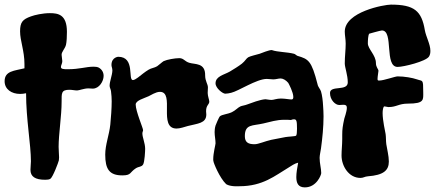

<svg xmlns="http://www.w3.org/2000/svg" viewBox="-32 -763 1885 832"><path d="M396 -470C390 -473 382 -474 374 -474C339 -474 315 -463 261 -463C242 -463 232 -464 232 -473C232 -480 238 -488 238 -498C238 -505 235 -518 235 -525C234 -538 250 -552 254 -569C257 -582 258 -605 258 -625C258 -700 220 -706 184 -706C153 -706 118 -698 102 -692C66 -679 55 -667 55 -627C55 -586 74 -543 74 -485C74 -479 74 -473 74 -467C30 -456 -12 -456 -12 -411C-12 -376 18 -356 55 -356C63 -356 72 -357 81 -359C81 -246 102 -137 102 -64C102 -53 100 -39 100 -27C100 2 120 16 164 16C173 16 181 15 186 12C197 5 221 -59 223 -68C223 -72 224 -77 224 -81C224 -95 222 -110 222 -127C222 -182 235 -261 235 -322C235 -359 233 -374 269 -374C280 -374 292 -371 302 -371C311 -371 332 -380 351 -380C357 -380 364 -379 370 -379C398 -379 417 -411 417 -434C417 -449 410 -462 396 -470Z M875 -322C875 -330 868 -347 868 -360C868 -368 869 -377 869 -384C869 -399 857 -411 857 -436C858 -492 813 -483 788 -491C768 -497 764 -511 745 -511C726 -511 692 -505 677 -498C669 -493 659 -483 649 -476C638 -469 623 -468 612 -461C598 -453 576 -435 576 -435C576 -435 577 -435 578 -436C575 -434 574 -433 574 -433C574 -433 575 -434 575 -434C580 -439 555 -416 544 -416C521 -416 555 -517 480 -517C485 -517 451 -518 451 -481C451 -474 455 -468 455 -457C454 -435 443 -411 443 -391C443 -384 448 -376 449 -368C451 -352 452 -338 452 -324C452 -293 449 -254 446 -223C441 -177 424 -136 424 -93C424 -30 442 -3 498 -3C538 -3 529 -16 557 -34C570 -42 581 -39 588 -50C595 -61 597 -110 597 -118C597 -143 585 -167 585 -185C585 -191 588 -195 588 -199C588 -208 556 -281 556 -310C556 -328 593 -337 612 -346C621 -350 643 -365 661 -365C727 -365 652 -206 733 -206C749 -206 767 -213 782 -217C824 -228 862 -228 862 -267C862 -272 861 -276 861 -281C861 -307 874 -309 875 -322Z M1368 -305C1367 -325 1364 -351 1359 -367C1356 -377 1346 -386 1344 -398C1318 -500 1305 -507 1257 -521C1252 -523 1247 -529 1242 -530C1211 -538 1171 -537 1146 -546C1145 -546 1145 -546 1144 -546C1134 -546 1103 -534 1093 -530C1076 -525 1053 -520 1044 -515C1035 -510 1031 -499 1016 -487C1002 -476 979 -462 964 -453C940 -439 902 -433 902 -402C902 -381 933 -357 944 -357C952 -357 962 -359 970 -361C1001 -368 1080 -421 1124 -421C1133 -421 1143 -419 1152 -419C1164 -419 1174 -423 1184 -423C1194 -423 1207 -416 1217 -404C1220 -399 1239 -363 1239 -343C1239 -337 1238 -332 1231 -332C1222 -332 1203 -336 1185 -336C1167 -336 1154 -330 1145 -330C1133 -330 1124 -333 1118 -333C1093 -331 1058 -317 1041 -311C1029 -306 1016 -305 1010 -302C1000 -298 988 -284 973 -277C954 -268 930 -267 921 -259C917 -256 902 -220 902 -219C899 -209 898 -199 898 -191C898 -173 902 -158 902 -142C902 -136 892 -100 892 -73C892 -70 892 -67 893 -64C893 -58 919 7 948 35C967 47 1003 44 1006 44C1107 44 1160 -2 1217 -36C1230 -44 1245 -55 1260 -58C1256 -36 1252 -14 1252 4C1252 30 1260 49 1289 49C1340 49 1360 -5 1360 -13C1360 -32 1353 -55 1353 -79C1353 -90 1357 -106 1359 -120C1365 -164 1370 -213 1370 -259C1370 -275 1369 -290 1368 -305ZM1251 -175C1248 -172 1215 -171 1205 -169C1191 -166 1162 -161 1143 -157C1116 -151 1088 -138 1071 -138C1044 -138 1029 -146 1029 -173C1029 -226 1062 -217 1109 -228C1141 -235 1165 -244 1201 -244C1210 -244 1219 -244 1229 -243C1229 -243 1235 -246 1242 -246C1253 -246 1255 -239 1255 -205C1255 -191 1254 -178 1251 -175Z M1827 -518C1832 -526 1833 -534 1833 -543C1833 -571 1814 -604 1809 -632C1795 -716 1763 -743 1662 -743C1633 -743 1462 -712 1462 -626C1462 -610 1466 -593 1466 -574C1466 -546 1462 -519 1462 -488C1462 -471 1475 -438 1475 -406C1475 -366 1398 -395 1398 -360C1398 -330 1421 -308 1438 -308C1445 -308 1451 -309 1456 -309C1466 -309 1471 -306 1471 -296C1471 -279 1460 -251 1460 -249C1453 -217 1451 -203 1451 -179C1451 -174 1451 -167 1451 -160C1451 -136 1448 -112 1448 -89C1448 -44 1479 8 1530 8C1543 8 1548 2 1562 1C1629 -4 1653 -24 1653 -63C1653 -88 1645 -117 1642 -138C1640 -152 1641 -168 1639 -182C1637 -194 1626 -241 1626 -273C1626 -284 1628 -302 1634 -302C1637 -302 1648 -299 1651 -299C1687 -299 1695 -314 1736 -314C1808 -314 1802 -331 1802 -364C1802 -422 1800 -410 1775 -419C1755 -426 1720 -432 1691 -432C1680 -432 1631 -414 1612 -414C1606 -414 1604 -414 1604 -421C1604 -431 1608 -453 1608 -456C1608 -464 1597 -471 1597 -490C1597 -524 1562 -551 1562 -575C1562 -587 1563 -611 1568 -617C1568 -617 1617 -631 1623 -631C1675 -631 1632 -473 1691 -473C1717 -473 1814 -497 1827 -518Z"/></svg>

Font: Freckle Face
Style: Regular
Weight: 400
Designer: Astigmatic (AOETI)
Foundry: Astigmatic (AOETI)
Version: Version 1.000